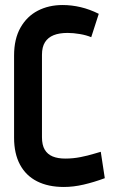

<svg xmlns="http://www.w3.org/2000/svg" viewBox="-20 -732 467 764"><path d="M343 -584 373 -677Q337 -695 301 -703.5Q265 -712 229 -712Q174 -712 130.5 -689.5Q87 -667 61.5 -622Q36 -577 36 -511V-184Q36 -121 59.5 -77Q83 -33 127.5 -10.5Q172 12 234 12Q272 12 313 2.5Q354 -7 397 -23L381 -128Q376 -127 353.5 -120Q331 -113 301 -107Q271 -101 240 -101Q210 -101 189.5 -109.5Q169 -118 158 -136.5Q147 -155 147 -186V-514Q147 -545 159 -564Q171 -583 193.5 -592Q216 -601 249 -601Q272 -601 298 -596.5Q324 -592 343 -584Z"/></svg>

Font: Advent Pro
Style: Bold
Weight: 700
Designer: VivaRado, Andreas Kalpakidis
Foundry: VivaRado, Andreas Kalpakidis
Version: Version 3.000